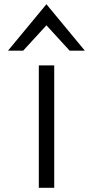

<svg xmlns="http://www.w3.org/2000/svg" viewBox="-20 -890 443 910"><path d="M18 -650H90L200 -770L310 -650H382L200 -870ZM237 0V-580H164V0Z"/></svg>

Font: Charger
Style: Regular
Weight: 400
Designer: Jasper
Foundry: Cannot Into Space Fonts
Version: Version 0.98